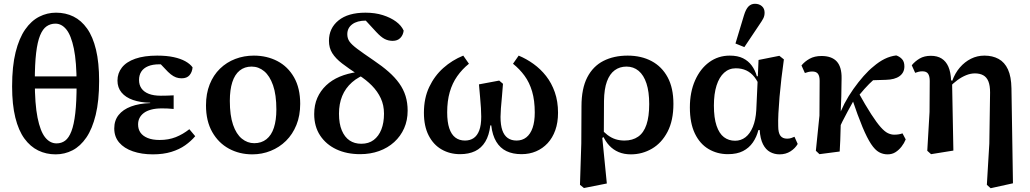

<svg xmlns="http://www.w3.org/2000/svg" viewBox="-20 -802 5445 1015"><path d="M274 14Q322 14 363.5 -7.5Q405 -29 436.5 -75Q468 -121 486 -195Q504 -269 504 -374Q504 -471 487.5 -539.5Q471 -608 440.5 -651Q410 -694 368.5 -714.5Q327 -735 276 -735Q229 -735 187 -713.5Q145 -692 113 -646Q81 -600 62.5 -526Q44 -452 44 -345Q44 -249 61 -180.5Q78 -112 109 -69.5Q140 -27 182 -6.5Q224 14 274 14ZM279 -44Q244 -44 218.5 -76Q193 -108 178.5 -180Q164 -252 164 -373Q164 -463 171 -522Q178 -581 192 -615Q206 -649 226.5 -663Q247 -677 273 -677Q306 -677 331 -646Q356 -615 370.5 -545Q385 -475 385 -356Q385 -264 378 -203.5Q371 -143 357.5 -108Q344 -73 324.5 -58.5Q305 -44 279 -44ZM125 -334H426V-398H125Z M788 14Q729 14 682.5 -2Q636 -18 610 -48.5Q584 -79 584 -123Q584 -165 607 -194Q630 -223 672.5 -239Q715 -255 774 -257V-259Q722 -260 683 -273.5Q644 -287 622.5 -313Q601 -339 601 -376Q601 -415 624.5 -445Q648 -475 695 -491.5Q742 -508 811 -508Q861 -508 898 -500Q935 -492 960 -478Q985 -464 998 -446Q996 -421 982 -404.5Q968 -388 940 -388Q924 -388 910.5 -393Q897 -398 883 -409Q869 -420 851 -440L813 -480L886 -476L913 -451Q894 -456 871.5 -459Q849 -462 822 -462Q787 -462 763 -452Q739 -442 727 -423.5Q715 -405 715 -379Q715 -353 728 -334.5Q741 -316 766.5 -306Q792 -296 830 -296Q848 -296 863.5 -296.5Q879 -297 898 -298V-226Q878 -228 864 -228.5Q850 -229 835 -229Q803 -229 779 -222.5Q755 -216 740 -204.5Q725 -193 717.5 -178Q710 -163 710 -144Q710 -119 722.5 -101Q735 -83 760.5 -72.5Q786 -62 824 -62Q871 -62 909 -77Q947 -92 981 -119L1012 -82Q990 -56 959 -34Q928 -12 885.5 1Q843 14 788 14Z M1314 14Q1246 14 1190.5 -16Q1135 -46 1102 -104Q1069 -162 1069 -245Q1069 -307 1088.5 -356Q1108 -405 1143 -439Q1178 -473 1224 -490.5Q1270 -508 1322 -508Q1391 -508 1446.5 -479Q1502 -450 1534.5 -393Q1567 -336 1567 -253Q1567 -191 1547 -141.5Q1527 -92 1492 -57.5Q1457 -23 1411 -4.5Q1365 14 1314 14ZM1324 -45Q1362 -45 1388.5 -66Q1415 -87 1428 -127Q1441 -167 1441 -223Q1441 -301 1423.5 -351Q1406 -401 1376.5 -425.5Q1347 -450 1310 -450Q1273 -450 1247 -429Q1221 -408 1208 -367.5Q1195 -327 1195 -269Q1195 -192 1212 -142.5Q1229 -93 1258.5 -69Q1288 -45 1324 -45Z M1884 13Q1813 13 1758.5 -12.5Q1704 -38 1672.5 -85.5Q1641 -133 1641 -199Q1641 -247 1657.5 -284.5Q1674 -322 1704 -350.5Q1734 -379 1775.5 -396.5Q1817 -414 1868 -421L1872 -446L1929 -415Q1876 -398 1841 -367Q1806 -336 1789 -294.5Q1772 -253 1772 -201Q1772 -148 1787 -112.5Q1802 -77 1828 -59.5Q1854 -42 1890 -42Q1929 -42 1955.5 -62Q1982 -82 1996 -117.5Q2010 -153 2010 -201Q2010 -246 1993 -282.5Q1976 -319 1946 -349.5Q1916 -380 1875 -406Q1823 -440 1788.5 -466.5Q1754 -493 1736.5 -521Q1719 -549 1719 -586Q1719 -653 1769.5 -694Q1820 -735 1912 -735Q1963 -735 2004 -722Q2045 -709 2073.5 -688Q2102 -667 2114 -640Q2111 -616 2096 -601Q2081 -586 2056 -586Q2033 -586 2013.5 -596Q1994 -606 1969 -633L1898 -710L1971 -707L1974 -683Q1965 -687 1949.5 -690Q1934 -693 1914 -693Q1868 -693 1842 -673.5Q1816 -654 1816 -621Q1816 -599 1827.5 -582.5Q1839 -566 1869 -543.5Q1899 -521 1955 -483Q2001 -452 2034.5 -422.5Q2068 -393 2090.5 -361.5Q2113 -330 2124 -294.5Q2135 -259 2135 -217Q2135 -166 2116.5 -124Q2098 -82 2064 -51Q2030 -20 1984 -3.5Q1938 13 1884 13Z M2412 13Q2358 13 2314.5 -12Q2271 -37 2246 -86Q2221 -135 2221 -206Q2221 -283 2249 -342Q2277 -401 2323.5 -442.5Q2370 -484 2429 -508L2459 -465Q2423 -436 2397 -399Q2371 -362 2357.5 -315Q2344 -268 2344 -208Q2344 -157 2355 -124Q2366 -91 2387 -75Q2408 -59 2438 -59Q2465 -59 2484 -72Q2503 -85 2513.5 -112.5Q2524 -140 2524 -185Q2524 -205 2522.5 -230.5Q2521 -256 2518 -288Q2515 -320 2512 -356L2619 -376L2639 -359Q2637 -325 2633.5 -291Q2630 -257 2628 -229Q2626 -201 2626 -184Q2626 -141 2635.5 -113.5Q2645 -86 2664 -72.5Q2683 -59 2711 -59Q2741 -59 2762.5 -76Q2784 -93 2795.5 -126Q2807 -159 2807 -207Q2807 -271 2793 -318.5Q2779 -366 2753 -401.5Q2727 -437 2692 -465L2722 -508Q2763 -491 2800.5 -464Q2838 -437 2867 -400Q2896 -363 2913 -314.5Q2930 -266 2930 -206Q2930 -154 2915.5 -113.5Q2901 -73 2875 -45Q2849 -17 2814 -2Q2779 13 2737 13Q2691 13 2657.5 -3Q2624 -19 2603.5 -53Q2583 -87 2577 -139H2572Q2566 -87 2545.5 -53Q2525 -19 2491.5 -3Q2458 13 2412 13Z M3046 175 3053 -44 3054 -240Q3054 -334 3084.5 -393Q3115 -452 3170 -480Q3225 -508 3298 -508Q3370 -508 3424.5 -479Q3479 -450 3509.5 -393.5Q3540 -337 3540 -253Q3540 -165 3509 -105.5Q3478 -46 3426.5 -16Q3375 14 3315 14Q3279 14 3250.5 2Q3222 -10 3201 -32.5Q3180 -55 3166 -87H3144L3149 -129Q3171 -104 3191.5 -88.5Q3212 -73 3234 -66Q3256 -59 3281 -59Q3324 -59 3353.5 -79.5Q3383 -100 3397.5 -143Q3412 -186 3412 -252Q3412 -317 3397.5 -361Q3383 -405 3356 -427.5Q3329 -450 3292 -450Q3256 -450 3229.5 -430.5Q3203 -411 3188.5 -371.5Q3174 -332 3173 -269L3172 -78L3164 -73L3188 168L3067 192Z M3828 13Q3772 13 3726 -14Q3680 -41 3653.5 -96Q3627 -151 3627 -234Q3627 -315 3654.5 -377Q3682 -439 3729.5 -473.5Q3777 -508 3838 -508Q3880 -508 3908 -494Q3936 -480 3954 -455.5Q3972 -431 3981 -399H4012L4000 -335Q3987 -371 3968.5 -394.5Q3950 -418 3925.5 -429.5Q3901 -441 3870 -441Q3834 -441 3808 -417.5Q3782 -394 3768 -350Q3754 -306 3754 -244Q3754 -179 3768 -137.5Q3782 -96 3807 -77Q3832 -58 3866 -58Q3897 -58 3921 -76.5Q3945 -95 3960 -131.5Q3975 -168 3978 -219L3986 -393L3990 -485L4100 -507L4124 -488Q4117 -439 4111 -388Q4105 -337 4101 -290Q4097 -243 4095 -203Q4093 -163 4094 -135Q4094 -100 4105.5 -84.5Q4117 -69 4141 -69Q4154 -69 4163.5 -72.5Q4173 -76 4180 -79L4197 -41Q4184 -18 4159 -2Q4134 14 4101 14Q4074 14 4051 1.5Q4028 -11 4013.5 -39.5Q3999 -68 3996 -115L3989 -114Q3980 -78 3960 -49Q3940 -20 3908 -3.5Q3876 13 3828 13ZM3868 -572 3913 -721Q3923 -754 3937 -768Q3951 -782 3971 -782Q3993 -782 4007.5 -769.5Q4022 -757 4022 -735Q4022 -718 4015 -704.5Q4008 -691 3994 -671L3915 -553Z M4312 13 4293 -5 4312 -191 4313 -375Q4313 -400 4304 -412Q4295 -424 4274 -424Q4263 -424 4253 -421.5Q4243 -419 4235 -416L4217 -456Q4234 -477 4260 -491.5Q4286 -506 4323 -506Q4377 -506 4403.5 -477Q4430 -448 4429 -388Q4429 -344 4427.5 -293.5Q4426 -243 4424 -196L4426 -194Q4425 -162 4424 -127.5Q4423 -93 4422 -60.5Q4421 -28 4419 -1ZM4407 -104 4380 -180H4409L4444 -254Q4465 -294 4491.5 -331.5Q4518 -369 4545.5 -400Q4573 -431 4597 -450Q4627 -476 4656.5 -490.5Q4686 -505 4718 -509Q4736 -503 4748.5 -489.5Q4761 -476 4761 -451Q4761 -418 4735.5 -399.5Q4710 -381 4663 -380L4566 -377L4657 -426Q4627 -406 4600.5 -382.5Q4574 -359 4549.5 -331.5Q4525 -304 4501 -272L4491 -267Q4476 -240 4461.5 -213.5Q4447 -187 4433.5 -160Q4420 -133 4407 -104ZM4672 14Q4648 14 4627 2.5Q4606 -9 4585 -40.5Q4564 -72 4539.5 -130.5Q4515 -189 4483 -284L4515 -318Q4556 -244 4585.5 -198.5Q4615 -153 4636 -129.5Q4657 -106 4674 -98Q4691 -90 4707 -90Q4721 -90 4732 -92Q4743 -94 4751 -97L4768 -65Q4760 -45 4746 -27Q4732 -9 4714 2.5Q4696 14 4672 14Z M4882 -5 4894 -210 4895 -374Q4895 -399 4886.5 -412Q4878 -425 4856 -425Q4845 -425 4835.5 -422.5Q4826 -420 4818 -417L4800 -457Q4817 -478 4841.5 -492.5Q4866 -507 4901 -507Q4935 -507 4958 -492.5Q4981 -478 4993.5 -449.5Q5006 -421 5008 -377L5013 -376L5020 -6L4902 13ZM5197 175 5210 -43 5214 -313Q5214 -350 5205 -372Q5196 -394 5178 -404Q5160 -414 5134 -414Q5111 -414 5087.5 -404.5Q5064 -395 5041.5 -378.5Q5019 -362 4999 -341L4991 -375H5014Q5029 -416 5054.5 -445.5Q5080 -475 5113 -491.5Q5146 -508 5184 -508Q5227 -508 5259 -490.5Q5291 -473 5308.5 -435Q5326 -397 5327 -335L5335 167L5217 193Z"/></svg>

Font: Source Serif 4 SemiBold
Style: Regular
Weight: 600
Designer: Frank Grießhammer
Foundry: Adobe Systems Incorporated
Version: Version 4.004;hotconv 1.0.116;makeotfexe 2.5.65601